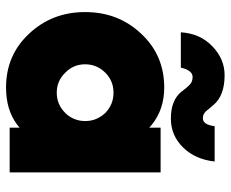

<svg xmlns="http://www.w3.org/2000/svg" viewBox="-84 -668 764 636"><g transform="rotate(90 298.0 -350.0)"><path d="M373 -534Q429 -534 469 -575Q508 -615 515 -679H398Q393 -640 372 -640Q357 -640 348 -651Q344 -656 338.5 -662.5Q333 -669 327 -676Q296 -712 229 -712Q175 -712 133 -671Q112 -651 100.5 -625Q89 -599 87 -567H204Q213 -606 235 -606Q252 -606 262 -595Q267 -590 272.5 -583.5Q278 -577 283 -570Q311 -534 373 -534ZM403 -500V-462Q401 -464 398.5 -466.5Q396 -469 393 -471Q342 -512 270 -512Q163 -512 92 -436Q20 -360 20 -250Q20 -140 92 -64Q163 12 270 12Q343 12 392 -24Q395 -26 397.5 -28.5Q400 -31 403 -33V0H551V-500ZM287 -344Q326 -344 354 -317Q367 -303 374 -286.5Q381 -270 381 -250Q381 -231 374 -214Q367 -197 354 -184Q326 -156 287 -156Q248 -156 221 -184Q193 -211 193 -250Q193 -289 221 -317Q248 -344 287 -344Z"/></g></svg>

Font: Unageo
Style: Black
Weight: 900
Designer: Richard Sepsi
Foundry: Richard Sepsi
Version: Version 2.000